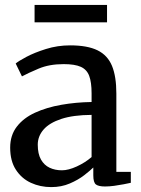

<svg xmlns="http://www.w3.org/2000/svg" viewBox="-20 -752 576 783"><path d="M189 11Q144 11 106 -6.5Q68 -24 44.8 -59.8Q21.5 -95.5 21.5 -150Q21.5 -200.5 48.8 -235.8Q76 -271 123 -292.5Q170 -314 229.5 -324.5Q289 -335 353.5 -336V-371.5Q353.5 -416.5 343.8 -442.5Q334 -468.5 309.5 -479.5Q285 -490.5 239.5 -490.5Q181 -490.5 137.2 -472Q93.5 -453.5 69.5 -440.5L44 -493Q54 -502 87.2 -519.8Q120.5 -537.5 167.5 -552.2Q214.5 -567 266 -567Q336.5 -567 377.8 -546.8Q419 -526.5 436.8 -483.2Q454.5 -440 454.5 -370.5V-51H513.5V-6.5Q502.5 -4 484.2 -0.5Q466 3 445.8 5.8Q425.5 8.5 408.5 8.5Q382.5 8.5 371.5 0.5Q360.5 -7.5 360.5 -37V-69Q348 -56.5 323.5 -37.5Q299 -18.5 264.8 -3.8Q230.5 11 189 11ZM232.5 -57.5Q259 -57.5 293.2 -73.2Q327.5 -89 353.5 -111.5V-283.5Q278.5 -283 230 -267Q181.5 -251 157.8 -223.8Q134 -196.5 134 -162Q134 -124.5 147 -101.5Q160 -78.5 182.2 -68Q204.5 -57.5 232.5 -57.5ZM416.5 -732V-661H121V-732Z"/></svg>

Font: Merriweather Light 18pt
Style: Regular
Weight: 400
Version: Version 2.100